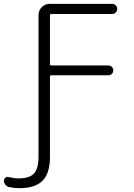

<svg xmlns="http://www.w3.org/2000/svg" viewBox="-124 -774 696 998"><path d="M76.2 39.1V-696.3Q76.2 -719.7 93.3 -736.8Q110.4 -753.9 133.8 -753.9H459Q469.7 -753.9 477.5 -746.1Q485.4 -738.3 485.4 -727.5Q485.4 -716.8 477.5 -709Q469.7 -701.2 459 -701.2H142.6Q135.7 -701.2 135.7 -693.4V-441.4Q135.7 -433.6 142.6 -433.6H439.5Q450.2 -433.6 457.5 -426.3Q464.8 -418.9 464.8 -408.2Q464.8 -397.5 457.5 -390.1Q450.2 -382.8 439.5 -382.8H142.6Q135.7 -382.8 135.7 -375V41Q135.7 127 97.2 165.5Q58.6 204.1 -22.5 204.1Q-49.8 204.1 -78.1 198.2Q-88.9 195.3 -96.2 186Q-103.5 176.8 -103.5 165Q-103.5 155.3 -95.7 149.4Q-87.9 143.6 -78.1 146.5Q-50.8 153.3 -27.3 153.3Q29.3 153.3 52.7 127.9Q76.2 102.5 76.2 39.1Z"/></svg>

Font: irohamaru Light
Style: Regular
Weight: 200
Designer: [Source Han Sans]
Ryoko NISHIZUKA  (kana & ideographs); Paul D. Hunt (Latin, Greek & Cyrillic); Wenlong ZHANG  (bopomofo
Version: Version 1.01